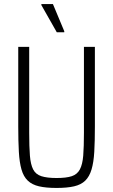

<svg xmlns="http://www.w3.org/2000/svg" viewBox="-20 -919 558 947"><path d="M259 8Q207 8 172.5 0Q138 -8 117 -28Q96 -48 86 -83Q76 -118 73 -170Q70 -222 70 -296V-688H124V-264Q124 -195 127.5 -151.5Q131 -108 143.5 -83.5Q156 -59 184 -50Q212 -41 259 -41Q307 -41 334 -50Q361 -59 374 -83.5Q387 -108 390.5 -151.5Q394 -195 394 -264V-688H448V-296Q448 -222 445 -170Q442 -118 431.5 -83Q421 -48 400.5 -28Q380 -8 345.5 0Q311 8 259 8ZM260 -760 184 -894V-899H241L297 -765V-760Z"/></svg>

Font: Saira Condensed Light
Style: Regular
Weight: 300
Width: 3
Designer: Hector Gatti with collaboration of the Omnibus-Type team
Foundry: Omnibus-Type
Version: Version 1.101